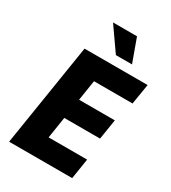

<svg xmlns="http://www.w3.org/2000/svg" viewBox="-220 -1035 1017 1144"><g transform="rotate(30 288.5 -462.5)"><path d="M31 0 143 -705H577L554 -565H289L267 -425H513L491 -287H245L222 -140H487L465 0ZM324 -765 212 -925H377L435 -765Z"/></g></svg>

Font: Nunito Sans 7pt Condensed Black
Style: Italic
Weight: 900
Width: 3
Italic angle: -9°
Designer: Vernon Adams
Foundry: Vernon Adams
Version: Version 3.101;gftools[0.9.27]